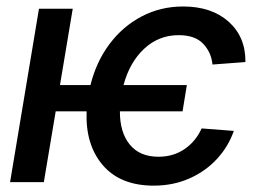

<svg xmlns="http://www.w3.org/2000/svg" viewBox="-20 -573 860 604"><path d="M567.8 -305.4 554.3 -222.7H357.2Q356.9 -157 388.1 -118.4Q419.4 -79.9 478.7 -79.9Q525.2 -79.9 560.5 -104Q595.9 -128.2 614.3 -169L715.6 -161.2Q698.2 -111.5 662.1 -72.6Q626.1 -33.7 575.3 -11.4Q524.5 11 463.4 11Q358.7 11 303.4 -53.4Q248.2 -117.9 252.5 -222.7H155.2L117.9 0H11.7L102.6 -545.5H208.8L168.7 -305.4H264.6Q282.7 -378.6 324.4 -434.3Q366.1 -490.1 425.6 -521.3Q485.1 -552.6 556.1 -552.6Q645.6 -552.6 699.2 -504.8Q752.8 -457 752.1 -377.8L648.4 -370Q644.9 -408 619.3 -435.2Q593.8 -462.4 541.9 -462.4Q479.4 -462.4 433.6 -419.7Q387.8 -377.1 368.6 -305.4Z"/></svg>

Font: Inter UI Medium
Style: Italic
Weight: 500
Italic angle: 9.39999°
Designer: Rasmus Andersson
Foundry: rsms
Version: 3.2;8d6f07862